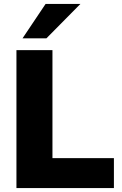

<svg xmlns="http://www.w3.org/2000/svg" viewBox="-20 -961 625 981"><path d="M64 0V-705H248V-153H562V0ZM95 -765 213 -941H391L217 -765Z"/></svg>

Font: Nunito Sans Black
Style: Regular
Weight: 900
Designer: Vernon Adams
Foundry: Vernon Adams
Version: Version 3.006; ttfautohint (v1.8.3)